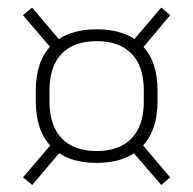

<svg xmlns="http://www.w3.org/2000/svg" viewBox="-20 -570 521 518"><path d="M240.5 -130.5Q161.5 -130.5 119 -173.5Q76.5 -216.5 76.5 -297V-325.5Q76.5 -406 119.2 -448.5Q162 -491 241 -491Q320 -491 362.5 -448.5Q405 -406 405 -325.5V-297Q405 -216.5 362.2 -173.5Q319.5 -130.5 240.5 -130.5ZM241 -162.5Q302 -162.5 335 -196.8Q368 -231 368 -296.5V-326Q368 -391 335 -425Q302 -459 241 -459Q179.5 -459 146.5 -425Q113.5 -391 113.5 -326V-296.5Q113.5 -231 146.5 -196.8Q179.5 -162.5 241 -162.5ZM331.5 -168 356 -189.5 439 -91.5 415 -71ZM126.5 -190.5 149.5 -168.5 67 -71 42 -91.5ZM148.5 -453 124 -433 42 -529 66.5 -549.5ZM356.5 -430.5 331.5 -451.5 415 -549.5 439 -529Z"/></svg>

Font: Anek Malayalam Medium ExtraLight
Style: Regular
Weight: 250
Version: Version 1.003